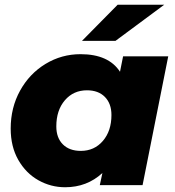

<svg xmlns="http://www.w3.org/2000/svg" viewBox="-20 -779 735 808"><path d="M688 -542 580 0H400L411 -51Q346 9 254 9Q194 9 141.5 -20.5Q89 -50 57 -106Q25 -162 25 -238Q25 -326 64.5 -397.5Q104 -469 171.5 -510Q239 -551 319 -551Q437 -551 485 -477L498 -542ZM449 -295Q449 -343 421.5 -371Q394 -399 346 -399Q289 -399 253 -357Q217 -315 217 -247Q217 -199 244.5 -171.5Q272 -144 320 -144Q377 -144 413 -186Q449 -228 449 -295ZM475 -759H671L466 -607H325Z"/></svg>

Font: Idrija
Style: Italic
Weight: 800
Italic angle: -11.3°
Designer: Julieta Ulanovsky
Foundry: Julieta Ulanovsky
Version: Version 7.200